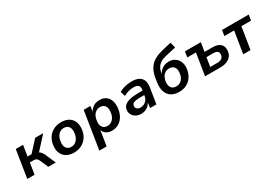

<svg xmlns="http://www.w3.org/2000/svg" viewBox="36 -1777 4261 3007"><g transform="rotate(-30 2166.5 -273.5)"><path d="M42 0 120 -496H252L221 -302H293L471 -496H616L389 -247L367 -279Q394 -277 413 -265.5Q432 -254 447.5 -234Q463 -214 477 -183L557 0H422L358 -146Q348 -168 337 -180.5Q326 -193 310.5 -198.5Q295 -204 272 -204H206L174 0Z M887 10Q808 10 754 -21Q700 -52 674.5 -108Q649 -164 656 -237Q661 -299 684.5 -349Q708 -399 746 -434Q784 -469 834 -487.5Q884 -506 942 -506Q1020 -506 1074 -475.5Q1128 -445 1153.5 -390Q1179 -335 1172 -261Q1168 -198 1144.5 -148Q1121 -98 1082.5 -62.5Q1044 -27 994.5 -8.5Q945 10 887 10ZM893 -90Q937 -90 969 -113Q1001 -136 1020.5 -176Q1040 -216 1043 -267Q1049 -332 1020.5 -369Q992 -406 935 -406Q892 -406 859.5 -383.5Q827 -361 808 -321.5Q789 -282 785 -230Q779 -165 807.5 -127.5Q836 -90 893 -90Z M1241 180 1348 -496H1470L1455 -400H1454Q1475 -436 1503 -460Q1531 -484 1565.5 -495Q1600 -506 1639 -506Q1703 -506 1747.5 -475.5Q1792 -445 1812.5 -391Q1833 -337 1827 -265Q1821 -186 1789 -124Q1757 -62 1701 -26Q1645 10 1570 10Q1512 10 1471.5 -17Q1431 -44 1415 -92H1416L1373 180ZM1547 -90Q1591 -90 1623 -113Q1655 -136 1674.5 -176Q1694 -216 1697 -267Q1703 -332 1674.5 -369Q1646 -406 1589 -406Q1546 -406 1513.5 -383.5Q1481 -361 1462 -321.5Q1443 -282 1439 -230Q1433 -165 1461.5 -127.5Q1490 -90 1547 -90Z M2099 10Q2048 10 2008.5 -11.5Q1969 -33 1948 -69Q1927 -105 1930 -150Q1934 -201 1968 -233Q2002 -265 2067.5 -280.5Q2133 -296 2234 -296H2312L2301 -222H2236Q2176 -222 2137.5 -216.5Q2099 -211 2080 -196.5Q2061 -182 2059 -153Q2056 -119 2079.5 -100Q2103 -81 2141 -81Q2175 -81 2205 -96Q2235 -111 2256 -138Q2277 -165 2282 -201L2300 -312Q2308 -363 2282.5 -387Q2257 -411 2197 -411Q2154 -411 2109.5 -399.5Q2065 -388 2017 -361L1990 -448Q2022 -467 2060 -480Q2098 -493 2139 -499.5Q2180 -506 2222 -506Q2299 -506 2347 -480Q2395 -454 2414 -405Q2433 -356 2422 -285L2377 0H2262L2278 -103H2281Q2264 -67 2236.5 -41.5Q2209 -16 2174 -3Q2139 10 2099 10Z M2789 10Q2702 10 2645.5 -27Q2589 -64 2567 -131Q2545 -198 2558 -288L2568 -356Q2577 -418 2597 -469.5Q2617 -521 2652.5 -563Q2688 -605 2745 -636Q2802 -667 2885 -687L3051 -727L3076 -626L2879 -581Q2824 -569 2785 -543.5Q2746 -518 2723 -481Q2700 -444 2692 -395L2686 -357H2681Q2697 -392 2724 -421Q2751 -450 2789 -467.5Q2827 -485 2877 -485Q2936 -486 2982 -457.5Q3028 -429 3052 -378Q3076 -327 3070 -259Q3063 -177 3025.5 -116.5Q2988 -56 2927.5 -23Q2867 10 2789 10ZM2788 -88Q2832 -88 2864 -108Q2896 -128 2915.5 -165.5Q2935 -203 2939 -253Q2945 -318 2915.5 -353.5Q2886 -389 2830 -389Q2788 -389 2756 -368.5Q2724 -348 2704.5 -311.5Q2685 -275 2681 -228Q2675 -158 2704.5 -123Q2734 -88 2788 -88Z M3257 0 3320 -395H3164L3179 -496H3467L3441 -335H3584Q3679 -335 3725 -292.5Q3771 -250 3764 -172Q3760 -116 3730.5 -78Q3701 -40 3651.5 -20Q3602 0 3537 0ZM3400 -86H3527Q3579 -86 3609 -107.5Q3639 -129 3642 -172Q3646 -213 3621.5 -231Q3597 -249 3550 -249H3426Z M3947 0 4010 -395H3834L3850 -496H4333L4316 -395H4142L4079 0Z"/></g></svg>

Font: Nunito Sans 9pt
Style: Bold Italic
Weight: 700
Italic angle: -9°
Version: Version 3.101;gftools[0.9.27]